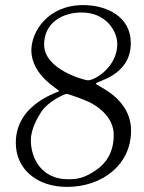

<svg xmlns="http://www.w3.org/2000/svg" viewBox="-20 -708 566 753"><path d="M42 -148C42 -46 123 25 243 25C382 25 494 -63 494 -195C494 -327 356 -371 356 -380C356 -390 493 -409 493 -539C493 -643 399 -688 306 -688C167 -688 103 -583 103 -511C103 -411 212 -357 212 -351C212 -346 42 -303 42 -148ZM101 -158C101 -203 129 -250 143 -271C169 -310 233 -340 242 -340C247 -340 318 -315 339 -303C383 -278 426 -238 426 -178C426 -109 394 -66 357 -41C311 -10 286 -5 247 -5C143 -5 101 -87 101 -158ZM153 -533C153 -618 224 -659 300 -659C396 -659 440 -586 440 -535C440 -448 355 -393 324 -393C314 -393 153 -434 153 -533Z"/></svg>

Font: OFL Sorts Mill Goudy
Style: Italic
Weight: 500
Italic angle: -6°
Version: Version 003.000